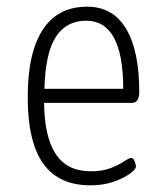

<svg xmlns="http://www.w3.org/2000/svg" viewBox="-20 -549 494 575"><path d="M251 6Q156 6 109.5 -59Q63 -124 63 -258Q63 -391 108 -460Q153 -529 241 -529Q318 -529 357.5 -463Q397 -397 397 -275Q397 -241 376 -241H112Q113 -139 147 -87.5Q181 -36 252 -36Q288 -36 312.5 -46Q337 -56 352 -66Q367 -76 373 -76Q379 -76 383 -66.5Q387 -57 387 -50Q387 -42 368.5 -28.5Q350 -15 319.5 -4.5Q289 6 251 6ZM113 -283H349Q349 -487 238 -487Q179 -487 147.5 -439Q116 -391 113 -283Z"/></svg>

Font: Asap Condensed ExtraLight
Style: Regular
Weight: 200
Width: 3
Designer: Pablo Cosgaya
Foundry: Omnibus-Type
Version: Version 3.001; ttfautohint (v1.8.4.7-5d5b)